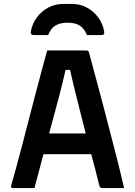

<svg xmlns="http://www.w3.org/2000/svg" viewBox="-20 -961 690 981"><path d="M226 -782H151Q134 -782 138 -802Q145 -840 168 -871.5Q191 -903 226 -922Q261 -941 304 -941H346Q390 -941 424.5 -922Q459 -903 482 -871.5Q505 -840 512 -802Q516 -782 499 -782H424Q410 -817 386.5 -831Q363 -845 325 -845Q288 -845 264 -831Q240 -817 226 -782ZM156 0H45Q41 0 38 -3Q35 -6 37 -13Q47 -47 61.5 -100.5Q76 -154 93 -218Q110 -282 127.5 -351Q145 -420 162.5 -485.5Q180 -551 195 -607.5Q210 -664 221 -703H423Q432 -703 435 -692Q468 -571 505.5 -429Q543 -287 584 -126Q599 -65 614 0H504Q496 0 492.5 -3.5Q489 -7 486 -19Q476 -60 466 -98.5Q456 -137 446 -173H202Q192 -133 180 -90Q168 -47 156 0ZM315 -604Q302 -545 281 -465Q260 -385 231 -279H418Q392 -382 371.5 -463Q351 -544 338 -604Z"/></svg>

Font: Recursive Sn Lnr St SmB
Style: Regular
Weight: 600
Version: Version 1.079;hotconv 1.0.112;makeotfexe 2.5.65598; ttfautoh